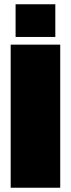

<svg xmlns="http://www.w3.org/2000/svg" viewBox="-20 -879 332 899"><path d="M30 0V-670H262V0ZM53 -706V-859H239V-706Z"/></svg>

Font: Titillium Web Black
Style: Regular
Weight: 900
Version: Version 1.002;PS 35.000;hotconv 1.0.70;makeotf.lib2.5.55311